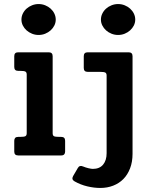

<svg xmlns="http://www.w3.org/2000/svg" viewBox="-20 -761 737 940"><path d="M252.9 -665Q252.9 -649.9 246.1 -636.2Q239.3 -622.6 227.8 -612.3Q216.3 -602.1 201.2 -595.9Q186 -589.8 168.9 -589.8Q152.3 -589.8 137 -595.9Q121.6 -602.1 110.1 -612.3Q98.6 -622.6 91.8 -636.2Q85 -649.9 85 -665Q85 -680.7 91.8 -694.6Q98.6 -708.5 110.1 -718.8Q121.6 -729 137 -735.1Q152.3 -741.2 168.9 -741.2Q186 -741.2 201.2 -735.1Q216.3 -729 227.8 -718.8Q239.3 -708.5 246.1 -694.6Q252.9 -680.7 252.9 -665ZM298.8 -18.6Q298.8 -10.3 294.2 -5.1Q289.6 0 279.8 0H68.8Q49.8 0 49.8 -19V-71.8Q49.8 -80.6 54.2 -85.7Q58.6 -90.8 68.8 -90.8H77.1Q97.7 -90.8 104.2 -94.2Q110.8 -97.7 110.8 -108.9V-396Q110.8 -407.2 104.2 -410.6Q97.7 -414.1 77.1 -414.1H68.8Q49.8 -414.1 49.8 -433.1V-485.8Q49.8 -504.9 68.8 -504.9H218.8Q237.8 -504.9 237.8 -485.8V-108.9Q237.8 -97.7 244.1 -94.2Q250.5 -90.8 271.5 -90.8H279.8Q298.8 -90.8 298.8 -71.8ZM642.1 -665Q642.1 -649.9 635.3 -636.2Q628.4 -622.6 616.9 -612.3Q605.5 -602.1 590.3 -595.9Q575.2 -589.8 558.1 -589.8Q541.5 -589.8 526.1 -595.9Q510.7 -602.1 499.3 -612.3Q487.8 -622.6 481 -636.2Q474.1 -649.9 474.1 -665Q474.1 -680.7 481 -694.6Q487.8 -708.5 499.3 -718.8Q510.7 -729 526.1 -735.1Q541.5 -741.2 558.1 -741.2Q575.2 -741.2 590.3 -735.1Q605.5 -729 616.9 -718.8Q628.4 -708.5 635.3 -694.6Q642.1 -680.7 642.1 -665ZM628.9 -7.8Q628.9 31.7 616.9 63Q605 94.2 584 115.5Q563 136.7 534.2 147.9Q505.4 159.2 471.2 159.2Q440.4 159.2 407.5 151.4Q374.5 143.6 345.2 127Q328.6 117.7 337.9 101.1L361.3 61Q369.6 46.4 387.2 54.2Q393.1 56.6 399.7 58.8Q406.2 61 412.8 62.5Q419.4 64 425 64.9Q430.7 65.9 434.1 65.9Q467.3 65.9 484.6 45.2Q502 24.4 502 -11.2V-391.1Q502 -402.3 495.4 -405.8Q488.8 -409.2 468.3 -409.2H409.2Q390.1 -409.2 390.1 -428.2V-485.8Q390.1 -504.9 409.2 -504.9H609.9Q628.9 -504.9 628.9 -485.8Z"/></svg>

Font: New Telegraph
Style: Bold
Weight: 700
Designer: Frank Baranowski
Foundry: Frank Baranowski
Version: Version 3.001